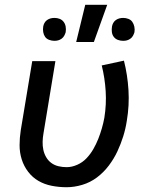

<svg xmlns="http://www.w3.org/2000/svg" viewBox="-20 -776 640 804"><path d="M259 8Q227 8 196.5 2Q166 -4 141 -18.5Q116 -33 98 -56.5Q80 -80 71 -108.5Q62 -137 62 -168Q62 -199 67 -231L115 -520H212L162 -217Q159 -200 158.5 -182.5Q158 -165 161.5 -148.5Q165 -132 173.5 -117.5Q182 -103 195 -93.5Q208 -84 224.5 -80Q241 -76 259 -76Q281 -76 303.5 -86Q326 -96 342.5 -113.5Q359 -131 371 -152Q383 -173 391.5 -194.5Q400 -216 406.5 -238.5Q413 -261 417 -283Q426 -339 422.5 -394.5Q419 -450 406 -502L499 -522Q514 -463 518 -399Q522 -335 511 -270Q506 -237 496 -205Q486 -173 471.5 -142Q457 -111 435.5 -82.5Q414 -54 386 -33Q358 -12 324.5 -2Q291 8 259 8ZM496 -605Q484 -605 473.5 -609Q463 -613 456.5 -621.5Q450 -630 448.5 -641.5Q447 -653 449 -665Q450 -672 454 -679.5Q458 -687 465 -692Q472 -697 480 -699Q488 -701 496 -701Q507 -701 517.5 -697Q528 -693 534 -684.5Q540 -676 542.5 -664.5Q545 -653 543 -641Q541 -634 537 -626.5Q533 -619 526 -614Q519 -609 511.5 -607Q504 -605 496 -605ZM208 -605Q197 -605 186 -609Q175 -613 169 -621.5Q163 -630 161 -641.5Q159 -653 161 -665Q162 -672 166 -679.5Q170 -687 177 -692Q184 -697 192 -699Q200 -701 208 -701Q220 -701 230 -697Q240 -693 246.5 -684.5Q253 -676 255 -664.5Q257 -653 255 -641Q253 -634 249 -626.5Q245 -619 238 -614Q231 -609 223.5 -607Q216 -605 208 -605ZM299 -600 337 -756H429L373 -600Z"/></svg>

Font: Iosevka Aile Medium Oblique
Style: Regular
Weight: 500
Italic angle: -9°
Designer: Belleve Invis
Foundry: Belleve Invis
Version: Version 31.1.0; ttfautohint (v1.8.4)